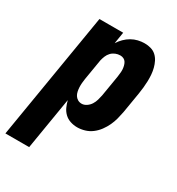

<svg xmlns="http://www.w3.org/2000/svg" viewBox="-213 -640 890 966"><g transform="rotate(30 232.0 -156.5)"><path d="M-36 215 86 -520H224L213 -453Q224 -470 238.5 -484.5Q253 -499 270.5 -509Q288 -519 307 -523.5Q326 -528 345 -528Q364 -528 381.5 -523Q399 -518 412 -506Q425 -494 433 -478Q441 -462 445.5 -444.5Q450 -427 451.5 -408.5Q453 -390 452.5 -371Q452 -352 450 -333Q448 -314 445 -295L425 -175Q421 -154 415.5 -133Q410 -112 400.5 -91.5Q391 -71 377 -52Q363 -33 344.5 -19Q326 -5 304 1.5Q282 8 261 8Q240 8 220.5 1.5Q201 -5 187 -18.5Q173 -32 165 -49.5Q157 -67 152 -87L102 215ZM221 -106Q235 -106 248.5 -115Q262 -124 270.5 -137.5Q279 -151 283 -165.5Q287 -180 290 -194L310 -314Q311 -325 312.5 -335.5Q314 -346 313.5 -356.5Q313 -367 310.5 -377.5Q308 -388 303 -396.5Q298 -405 289 -409.5Q280 -414 269 -414Q255 -414 241.5 -408.5Q228 -403 218 -392.5Q208 -382 202.5 -368.5Q197 -355 194 -342L174 -222Q172 -209 171 -197Q170 -185 170.5 -173Q171 -161 173.5 -149Q176 -137 182 -127.5Q188 -118 198 -112Q208 -106 221 -106Z"/></g></svg>

Font: Iosevka SS04 Heavy Oblique
Style: Regular
Weight: 900
Italic angle: -9°
Monospace: yes
Designer: Belleve Invis
Foundry: Belleve Invis
Version: Version 19.0.0; ttfautohint (v1.8.4)